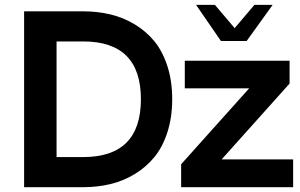

<svg xmlns="http://www.w3.org/2000/svg" viewBox="-20 -777 1244 797"><path d="M325.2 -605H214.8V-125H325.2Q564.9 -125 564.9 -365.2Q564.9 -605 325.2 -605ZM731.9 -95.2 1014.2 -410.2H747.1V-524.9H1182.1V-430.2L899.9 -115.2H1196.8V0H731.9ZM80.1 0V-730H325.2Q384.3 -730 437.7 -717.3Q491.2 -704.6 538.6 -676.3Q585.9 -647.9 620.4 -606.2Q654.8 -564.5 674.8 -502.7Q694.8 -440.9 694.8 -365.2Q694.8 -289.6 674.8 -227.8Q654.8 -166 620.4 -124.3Q585.9 -82.5 538.6 -54Q491.2 -25.4 437.7 -12.7Q384.3 0 325.2 0ZM1003.9 -606.9H897L793.9 -756.8H872.1L954.1 -660.2L1036.1 -756.8H1111.8Z"/></svg>

Font: Miedinger*
Style: Bold
Weight: 700
Version: Version 001.000